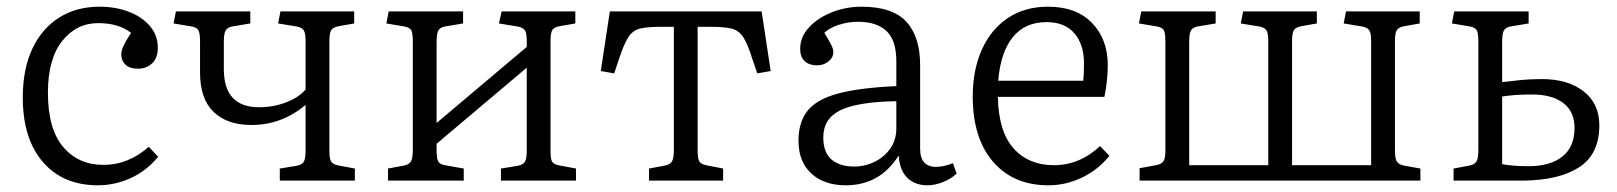

<svg xmlns="http://www.w3.org/2000/svg" viewBox="-20 -539 4825 573"><path d="M272 14Q168 14 108 -55.5Q48 -125 48 -248Q48 -333 76.5 -393.5Q105 -454 156.5 -486.5Q208 -519 277 -519Q326 -519 365.5 -503.5Q405 -488 428 -460.5Q451 -433 451 -397Q451 -366 434 -350Q417 -334 392 -334Q367 -334 354.5 -346Q342 -358 342 -376Q342 -388 348.5 -402Q355 -416 371 -441Q334 -470 273 -470Q208 -470 165.5 -416.5Q123 -363 123 -262Q123 -154 168.5 -100.5Q214 -47 288 -47Q327 -47 361 -61Q395 -75 424 -101L452 -71Q416 -28 369 -7Q322 14 272 14Z M815 0V-36L864 -44Q881 -47 886.5 -56Q892 -65 892 -90V-226Q821 -166 730 -166Q658 -166 617.5 -205Q577 -244 577 -322V-415Q577 -439 572.5 -448Q568 -457 552 -460L498 -469L505 -505H727V-469L673 -460Q658 -457 653 -447.5Q648 -438 648 -414V-333Q648 -219 753 -219Q797 -219 835 -234Q873 -249 892 -272V-417Q892 -440 886.5 -448.5Q881 -457 865 -460L810 -469L817 -505H1037V-469L992 -461Q974 -458 968.5 -449Q963 -440 963 -416V-87Q963 -65 968.5 -56.5Q974 -48 991 -45L1039 -36V0Z M1138 0V-36L1186 -45Q1201 -48 1206.5 -57.5Q1212 -67 1212 -93V-415Q1212 -440 1207.5 -448.5Q1203 -457 1187 -460L1133 -469L1140 -505H1362V-469L1308 -460Q1293 -457 1288 -447.5Q1283 -438 1283 -414V-172L1552 -399V-417Q1552 -440 1546.5 -448.5Q1541 -457 1524 -460L1469 -469L1477 -505H1697V-469L1651 -461Q1633 -458 1628 -449Q1623 -440 1623 -416V-87Q1623 -64 1628 -56Q1633 -48 1651 -45L1699 -36V0H1475V-36L1524 -44Q1541 -47 1546.5 -56Q1552 -65 1552 -90V-337L1283 -110V-89Q1283 -66 1288 -57Q1293 -48 1308 -46L1364 -36V0Z M1917 0V-36L1965 -45Q1980 -48 1985.5 -57.5Q1991 -67 1991 -93V-459H1953Q1913 -459 1891 -454Q1869 -449 1855.5 -428.5Q1842 -408 1827 -362L1813 -320L1773 -327L1800 -505H2253L2280 -327L2240 -320L2225 -364Q2211 -409 2197.5 -429Q2184 -449 2162 -454Q2140 -459 2099 -459H2062V-89Q2062 -66 2067 -57.5Q2072 -49 2087 -46L2138 -36V0Z M2504 14Q2440 14 2401.5 -21Q2363 -56 2363 -119Q2363 -175 2390.5 -209Q2418 -243 2481.5 -260Q2545 -277 2655 -282V-356Q2655 -419 2625.5 -446.5Q2596 -474 2541 -474Q2510 -474 2482 -464.5Q2454 -455 2440 -441Q2455 -417 2461 -404.5Q2467 -392 2467 -384Q2467 -367 2452.5 -355.5Q2438 -344 2418 -344Q2395 -344 2381.5 -356.5Q2368 -369 2368 -393Q2368 -429 2394.5 -457.5Q2421 -486 2463 -502.5Q2505 -519 2551 -519Q2644 -519 2685 -474Q2726 -429 2726 -345V-95Q2726 -41 2774 -41Q2796 -41 2824 -52L2835 -21Q2818 -5 2794 4.5Q2770 14 2748 14Q2711 14 2688 -8Q2665 -30 2662 -75Q2606 14 2504 14ZM2529 -42Q2562 -42 2591 -56.5Q2620 -71 2637.5 -96.5Q2655 -122 2655 -156V-237Q2539 -235 2488 -210Q2437 -185 2437 -129Q2437 -84 2461.5 -63Q2486 -42 2529 -42Z M3109 14Q3004 14 2943.5 -56.5Q2883 -127 2883 -251Q2883 -330 2910 -390.5Q2937 -451 2987.5 -485Q3038 -519 3108 -519Q3192 -519 3239 -470.5Q3286 -422 3286 -344Q3286 -300 3276 -250H2958Q2960 -146 3005 -96Q3050 -46 3125 -46Q3202 -46 3263 -103L3291 -74Q3257 -32 3209 -9Q3161 14 3109 14ZM2959 -298H3213Q3214 -310 3214.5 -322.5Q3215 -335 3215 -350Q3215 -406 3186.5 -439.5Q3158 -473 3103 -473Q3039 -473 3002.5 -428Q2966 -383 2959 -298Z M3381 0V-37L3430 -46Q3446 -49 3452 -57.5Q3458 -66 3458 -89V-415Q3458 -440 3453.5 -448.5Q3449 -457 3433 -460L3379 -469L3386 -505H3608V-469L3554 -460Q3539 -457 3534 -447.5Q3529 -438 3529 -414V-46H3765V-417Q3765 -440 3759.5 -448.5Q3754 -457 3738 -460L3683 -469L3690 -505H3910V-469L3865 -461Q3847 -458 3841.5 -449Q3836 -440 3836 -416V-46H4072V-417Q4072 -440 4066.5 -448.5Q4061 -457 4045 -460L3990 -469L3997 -505H4217V-469L4172 -461Q4154 -458 4148.5 -449Q4143 -440 4143 -416V-90Q4143 -66 4149 -56.5Q4155 -47 4174 -44L4219 -36V0Z M4318 0V-36L4366 -45Q4381 -48 4386.5 -57.5Q4392 -67 4392 -93V-415Q4392 -439 4387.5 -448Q4383 -457 4367 -460L4313 -469L4320 -505H4542V-469L4488 -460Q4473 -457 4468 -447.5Q4463 -438 4463 -414V-294Q4496 -298 4522.5 -300.5Q4549 -303 4582 -303Q4659 -303 4706 -266.5Q4753 -230 4753 -165Q4753 -79 4693 -40Q4633 -1 4525 0ZM4541 -43Q4607 -43 4643 -72Q4679 -101 4679 -157Q4679 -206 4645.5 -231.5Q4612 -257 4552 -257Q4500 -257 4463 -251V-49Q4480 -46 4499.5 -44.5Q4519 -43 4541 -43Z"/></svg>

Font: Literata 12pt Light
Style: Regular
Weight: 300
Designer: Latin by Veronika Burian and Jose Scaglione. Greek by Irene Vlachou. Cyrillic by Vera Evstafieva.
Foundry: TypeTogether
Version: Version 3.002